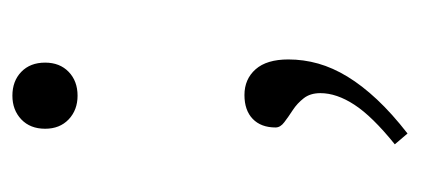

<svg xmlns="http://www.w3.org/2000/svg" viewBox="-200 -300 662 302"><g transform="rotate(-90 131.0 -149.0)"><path d="M55 141Q99 105.5 117.2 77.5Q135.5 49.5 135.5 24Q135.5 8 127.5 -2.2Q119.5 -12.5 108.8 -19.5Q98 -26.5 89.8 -32.8Q81.5 -39 81.5 -46.5Q81.5 -69.5 95 -82.5Q108.5 -95.5 132.5 -95.5Q157.5 -95.5 173 -78Q188.5 -60.5 188.5 -26.5Q188.5 -2.5 182 20.5Q175.5 43.5 161.5 66.5Q147.5 89.5 125.5 113Q103.5 136.5 72 161ZM131.5 -460.5Q154.5 -460.5 169 -446.5Q183.5 -432.5 183.5 -409Q183.5 -386 169 -372Q154.5 -358 131.5 -358Q109 -358 94.2 -372Q79.5 -386 79.5 -409Q79.5 -432.5 94.2 -446.5Q109 -460.5 131.5 -460.5Z"/></g></svg>

Font: Newsreader 14pt Light
Style: Regular
Weight: 300
Designer: Hugues Gentile
Foundry: Production Type
Version: Version 1.003